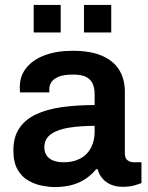

<svg xmlns="http://www.w3.org/2000/svg" viewBox="-20 -743 596 775"><path d="M200 12Q178 12 149.5 6.5Q121 1 94.5 -14Q68 -29 51 -58.5Q34 -88 34 -136Q34 -190 58 -225.5Q82 -261 125.5 -281.5Q169 -302 229.5 -310.5Q290 -319 362 -319V-362Q362 -385 355 -403Q348 -421 329.5 -431.5Q311 -442 274 -442Q237 -442 216 -433Q195 -424 187 -411Q179 -398 179 -384V-370H61Q60 -375 60 -380Q60 -385 60 -392Q60 -437 87 -470Q114 -503 162 -520.5Q210 -538 273 -538Q345 -538 391.5 -518Q438 -498 461 -461Q484 -424 484 -371V-123Q484 -104 495 -96Q506 -88 519 -88H551V-4Q541 0 522 5.5Q503 11 475 11Q449 11 428.5 2.5Q408 -6 394 -22Q380 -38 374 -60H368Q351 -39 327.5 -22.5Q304 -6 272.5 3Q241 12 200 12ZM237 -88Q267 -88 290.5 -97Q314 -106 329.5 -122Q345 -138 353.5 -161Q362 -184 362 -211V-235Q307 -235 260.5 -228Q214 -221 186.5 -202Q159 -183 159 -148Q159 -130 167.5 -116.5Q176 -103 193.5 -95.5Q211 -88 237 -88ZM116 -612V-723H225V-612ZM319 -612V-723H429V-612Z"/></svg>

Font: Archivo SemiBold
Style: Regular
Weight: 600
Designer: Hector Gatti
Foundry: Omnibus-Type
Version: Version 2.001